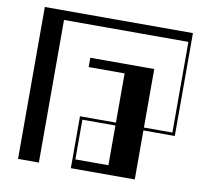

<svg xmlns="http://www.w3.org/2000/svg" viewBox="-84 -880 1074 976"><g transform="rotate(10 452.5 -392.0)"><path d="M70 -784H834.5V-253H672.5V0H342.5V-268H528V-522H342.5V-570H672.5V-268H819.5V-736H177.5V0H70ZM528 -48V-253H357.5V-48Z"/></g></svg>

Font: Facade Sud
Style: Regular
Weight: 100
Designer: Éléonore Fines
Foundry: Velvetyne Type Foundry
Version: Version 1.001;Glyphs 3.2 (3202)